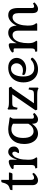

<svg xmlns="http://www.w3.org/2000/svg" viewBox="1191 -1803 633 3055"><g transform="rotate(-90 1507.5 -275.5)"><path d="M89 -75V-394H10Q10 -418 14 -425.5Q18 -433 32 -437Q80 -449 100 -477Q120 -505 130 -551Q132 -565 139.5 -568.5Q147 -572 173 -572V-450H290Q290 -431 284.5 -416Q279 -401 270 -394H173V-101Q173 -73 180.5 -61.5Q188 -50 207 -50Q234 -50 268 -79L285 -55Q262 -25 229 -6Q196 13 168 13Q131 13 110 -10.5Q89 -34 89 -75Z M354 -28 371 -33Q395 -37 402.5 -51.5Q410 -66 410 -101V-355Q410 -366 406 -370.5Q402 -375 392 -375H353L344 -399Q370 -423 404 -438Q438 -453 464 -453Q477 -453 485 -445Q493 -437 493 -425V-326H498Q514 -387 546.5 -424Q579 -461 617 -461Q655 -461 679.5 -436.5Q704 -412 704 -369Q704 -335 679 -312Q654 -289 616 -289Q598 -289 598 -298Q598 -301 605 -312Q612 -323 617 -334Q622 -345 622 -360Q622 -377 614 -386.5Q606 -396 593 -396Q572 -396 549 -370Q526 -344 509.5 -287Q493 -230 493 -142Q493 -101 499.5 -75.5Q506 -50 522 -28L533 -14L522 0H363Z M744 -208Q744 -325 807.5 -393Q871 -461 979 -461Q1015 -461 1077 -450Q1123 -442 1160 -439L1172 -428L1159 -411Q1152 -399 1149.5 -392.5Q1147 -386 1147 -375V-80Q1147 -52 1176 -52Q1198 -52 1221 -68L1238 -45Q1214 -18 1187 -2.5Q1160 13 1138 13Q1100 13 1083 -9.5Q1066 -32 1066 -83Q1030 -30 991.5 -8.5Q953 13 908 13Q864 13 826.5 -12.5Q789 -38 766.5 -87.5Q744 -137 744 -208ZM1066 -140V-385Q1027 -411 978 -411Q913 -411 876.5 -362.5Q840 -314 840 -225Q840 -139 869.5 -98.5Q899 -58 943 -58Q1019 -58 1066 -140Z M1521 0H1289L1280 -28L1533 -397H1398Q1363 -397 1349.5 -389.5Q1336 -382 1331 -359L1320 -312L1292 -321V-460L1302 -473Q1322 -459 1345 -454.5Q1368 -450 1411 -450H1637Q1654 -434 1654 -411L1630 -396L1392 -52H1533Q1568 -52 1583 -60Q1598 -68 1602 -91L1612 -138L1641 -129V11L1630 21Q1610 9 1587 4.5Q1564 0 1521 0Z M1724 -219Q1724 -291 1753 -346Q1782 -401 1835.5 -431Q1889 -461 1959 -461Q2033 -461 2073.5 -422Q2114 -383 2114 -328Q2114 -290 2093.5 -255Q2073 -220 2033.5 -198Q1994 -176 1941 -176Q1911 -176 1876 -186.5Q1841 -197 1841 -218Q1841 -226 1845 -232Q1849 -238 1854 -238Q1857 -238 1872.5 -232.5Q1888 -227 1913 -227Q1968 -227 1998 -257Q2028 -287 2028 -329Q2028 -365 2004.5 -391Q1981 -417 1942 -417Q1883 -417 1850.5 -365.5Q1818 -314 1818 -219Q1818 -138 1852.5 -92.5Q1887 -47 1952 -47Q2032 -47 2084 -99Q2087 -102 2092 -102Q2100 -102 2108.5 -94Q2117 -86 2117 -77Q2117 -74 2115 -71.5Q2113 -69 2113 -68Q2079 -28 2032.5 -7.5Q1986 13 1933 13Q1870 13 1823 -16Q1776 -45 1750 -97.5Q1724 -150 1724 -219Z M2826 -83V-299Q2826 -392 2759 -392Q2722 -392 2692.5 -362.5Q2663 -333 2646 -279.5Q2629 -226 2628 -156V-145Q2628 -99 2635.5 -71Q2643 -43 2667 -14L2656 0H2547V-299Q2547 -345 2529.5 -368.5Q2512 -392 2478 -392Q2439 -392 2409.5 -361Q2380 -330 2364 -274Q2348 -218 2348 -145Q2348 -103 2354.5 -77Q2361 -51 2377 -28L2388 -14L2377 0H2218L2209 -28L2226 -33Q2250 -37 2257.5 -51.5Q2265 -66 2265 -101V-355Q2265 -366 2261 -370.5Q2257 -375 2247 -375H2208L2199 -399Q2225 -423 2259 -438Q2293 -453 2319 -453Q2332 -453 2340 -445Q2348 -437 2348 -425V-326Q2371 -386 2416.5 -423.5Q2462 -461 2512 -461Q2568 -461 2596 -428.5Q2624 -396 2628 -326Q2651 -385 2697 -423Q2743 -461 2792 -461Q2853 -461 2880.5 -422Q2908 -383 2908 -299V-80Q2908 -49 2934 -49Q2957 -49 2979 -68L2997 -45Q2973 -18 2946 -2.5Q2919 13 2896 13Q2859 13 2842.5 -9.5Q2826 -32 2826 -83Z"/></g></svg>

Font: Kurale
Style: Regular
Weight: 400
Designer: Eduardo Rodriguez Tunni
Foundry: Eduardo Rodriguez Tunni
Version: Version 2.000